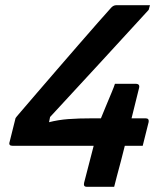

<svg xmlns="http://www.w3.org/2000/svg" viewBox="-20 -720 640 740"><path d="M423 -397H503Q520 -397 516 -381L487 -264H541Q555 -264 553 -250L530 -158H461L446 -99Q439 -72 430.5 -41Q422 -10 420 0H314Q301 0 304 -15Q312 -46 322 -84.5Q332 -123 341 -158H29Q12 -158 17 -173L40 -265Q40 -266 62 -291.5Q84 -317 119.5 -358.5Q155 -400 197.5 -449Q240 -498 281.5 -546Q323 -594 357 -632.5Q391 -671 409 -691Q415 -697 420 -698.5Q425 -700 429 -700H558L553 -682Q463 -584 370 -482.5Q277 -381 173 -269L169 -249Q204 -258 243 -261Q282 -264 339 -264H369Q377 -284 388.5 -311.5Q400 -339 410 -363Q420 -387 423 -397Z"/></svg>

Font: Recursive Sn Lnr St SmB
Style: Italic
Weight: 600
Italic angle: -15°
Version: Version 1.079;hotconv 1.0.112;makeotfexe 2.5.65598; ttfautoh